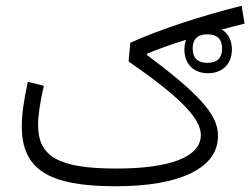

<svg xmlns="http://www.w3.org/2000/svg" viewBox="-20 -647 870 667"><path d="M76.7 -362.8C62.5 -298.8 55.7 -247.6 55.7 -208.5C55.7 -59.1 147.5 0 380.4 0C494.1 0 582.5 -15.1 644.5 -45.9C706.5 -76.7 737.3 -119.6 737.3 -175.8C737.3 -252.4 665 -324.7 490.7 -456.1L491.2 -460.4C529.3 -476.6 574.2 -492.7 626.5 -508.8C622.6 -498.5 620.6 -487.3 620.6 -474.6C620.6 -424.3 653.3 -392.6 702.6 -392.6C752.9 -392.6 785.6 -425.3 785.6 -474.6C785.6 -499.5 778.3 -519.5 763.2 -534.7C759.3 -538.1 754.9 -541.5 750.5 -544.4C775.4 -551.3 801.8 -558.1 829.6 -564.9L819.3 -627C674.3 -590.3 537.6 -545.4 432.6 -498.5L426.8 -433.6C595.2 -316.4 677.7 -239.7 677.7 -177.7C677.7 -103 573.7 -61.5 384.3 -61.5C184.6 -61.5 112.3 -102.1 112.3 -212.9C112.3 -246.6 119.1 -292 132.3 -349.1ZM700.7 -527.8C734.4 -527.8 751.5 -511.2 751.5 -478.5C751.5 -445.3 734.4 -428.7 700.7 -428.7C666.5 -428.7 649.4 -445.3 649.4 -478.5C649.4 -500.5 657.2 -515.6 672.9 -522.9C677.7 -524.4 682.6 -525.4 687 -526.9C691.4 -527.3 695.8 -527.8 700.7 -527.8Z"/></svg>

Font: Estedad Light
Style: Regular
Weight: 300
Designer: Amin Abedi
Version: Version 7.3